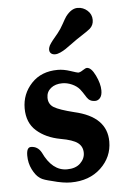

<svg xmlns="http://www.w3.org/2000/svg" viewBox="-52 -742 527 792"><g transform="rotate(-5 211.5 -345.5)"><path d="M271 -564Q245.6 -545.4 235.4 -538.6Q225.1 -531.7 212.9 -526.1Q200.7 -520.5 190.9 -520.5Q180.2 -520.5 173.8 -526.1Q167.5 -531.7 167.5 -541.5Q167.5 -545.9 168.9 -550.5Q170.4 -555.2 172.1 -558.8Q173.8 -562.5 178.5 -568.8Q183.1 -575.2 186 -578.9Q189 -582.5 196.5 -591.6Q204.1 -600.6 208 -605.5Q221.2 -621.6 232.9 -643.3Q244.6 -665 250 -672.4Q273.4 -703.1 299.3 -703.1Q322.3 -703.1 339.8 -687.5Q357.4 -671.9 357.4 -648.4Q357.4 -627 342.3 -613.3Q332 -604.5 307.9 -589.1Q283.7 -573.7 271 -564ZM100.6 -121.6Q137.2 -43.5 198.2 -43.5Q233.9 -43.5 253.4 -62.3Q272.9 -81.1 272.9 -105.5Q272.9 -131.8 252.9 -147Q232.9 -162.1 182.6 -170.9Q122.1 -182.1 84 -215.8Q45.9 -249.5 45.9 -309.1Q45.9 -368.7 86.4 -412.1Q127 -455.6 195.8 -455.6Q219.7 -455.6 247.6 -446.3Q275.4 -437 278.8 -437Q286.6 -437 298.6 -445.1Q310.5 -453.1 315.9 -453.1Q334 -453.1 350.8 -418.2Q367.7 -383.3 367.7 -355.5Q367.7 -335 359.1 -324.7Q350.6 -314.5 337.9 -314.5Q315.9 -314.5 304.7 -332Q287.6 -359.4 280.8 -367.2Q269 -381.3 249.3 -390.1Q229.5 -398.9 209.5 -398.9Q180.2 -398.9 161.9 -384Q143.6 -369.1 143.6 -344.7Q143.6 -317.9 165.5 -304.4Q187.5 -291 248.5 -275.9Q381.8 -245.6 381.8 -142.6Q381.8 -78.6 334 -33.4Q286.1 11.7 209.5 11.7Q177.2 11.7 132.3 -1Q98.1 -8.8 86.9 -16.1Q83.5 -18.1 80.6 -20.5Q65.9 -30.8 52.7 -56.9Q39.6 -83 39.6 -114.3Q39.6 -148.4 57.6 -148.4Q85.9 -148.4 100.6 -121.6Z"/></g></svg>

Font: Cooper* SemiBold
Style: Regular
Weight: 600
Designer: Owen Earl
Foundry: indestructible type*
Version: Version 0.001